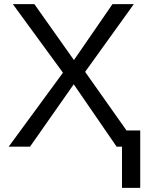

<svg xmlns="http://www.w3.org/2000/svg" viewBox="-20 -708 707 927"><path d="M336 -301 125 0H22L284 -357L42 -688H146L337 -418L523 -688H626L391 -361L591 -78H657V199H569V0H543Z"/></svg>

Font: Libra Sans
Style: Regular
Weight: 400
Foundry: Context Ltd
Version: Version 1.000; ttfautohint (v1.3)